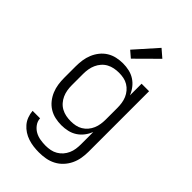

<svg xmlns="http://www.w3.org/2000/svg" viewBox="-289 -858 1177 1177"><g transform="rotate(45 300.0 -269.5)"><path d="M296 223Q272 223 248.5 220Q225 217 202 209.5Q179 202 159 189Q139 176 123.5 158Q108 140 99.5 117Q91 94 89 70H154Q155 94 169.5 114Q184 134 204.5 145.5Q225 157 249 161Q273 165 296 165Q317 165 337.5 161Q358 157 376 146.5Q394 136 407.5 120.5Q421 105 429.5 86Q438 67 441 46.5Q444 26 444 5V-101Q434 -76 417.5 -54.5Q401 -33 378.5 -18.5Q356 -4 329.5 2Q303 8 276 8Q248 8 221 2Q194 -4 170.5 -18.5Q147 -33 129.5 -55Q112 -77 101.5 -102.5Q91 -128 87 -155Q83 -182 83 -210V-310Q83 -338 87 -365Q91 -392 101.5 -417.5Q112 -443 129.5 -465Q147 -487 170.5 -501.5Q194 -516 221 -522Q248 -528 276 -528Q303 -528 329.5 -522Q356 -516 378.5 -501.5Q401 -487 417.5 -465.5Q434 -444 444 -419V-520H509V5Q509 34 504 62.5Q499 91 486.5 117Q474 143 454 164.5Q434 186 408 199.5Q382 213 353.5 218Q325 223 296 223ZM299 -50Q320 -50 340 -54Q360 -58 377.5 -68.5Q395 -79 408.5 -95Q422 -111 430 -130Q438 -149 441 -169.5Q444 -190 444 -210V-310Q444 -330 441 -350.5Q438 -371 430 -390Q422 -409 408.5 -425Q395 -441 377.5 -451.5Q360 -462 340 -466Q320 -470 299 -470Q278 -470 257.5 -466Q237 -462 218.5 -452Q200 -442 186 -426Q172 -410 163.5 -391Q155 -372 151.5 -351.5Q148 -331 148 -310V-210Q148 -189 151.5 -168.5Q155 -148 163.5 -129Q172 -110 186 -94Q200 -78 218.5 -68Q237 -58 257.5 -54Q278 -50 299 -50ZM289 -582 247 -618 375 -762 426 -718Z"/></g></svg>

Font: Iosevka Aile Light
Style: Regular
Weight: 300
Designer: Belleve Invis
Foundry: Belleve Invis
Version: Version 27.3.5; ttfautohint (v1.8.4)